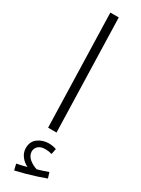

<svg xmlns="http://www.w3.org/2000/svg" viewBox="-263 -734 767 1048"><g transform="rotate(30 120.0 -209.5)"><path d="M102 0 82 -714H135L155 0ZM58 295 49 257Q69 253 83.5 249.5Q98 246 112 242Q86 230 69 207Q52 184 52 157Q52 115 81.5 93.5Q111 72 149 72Q174 72 197 80L190 115Q180 112 170 110.5Q160 109 149 109Q119 109 104.5 122.5Q90 136 89 156Q90 184 113 202.5Q136 221 162 228Q200 217 229 206L240 241Q216 250 183.5 260.5Q151 271 118 280Q85 289 58 295Z"/></g></svg>

Font: Noto Sans Arabic Light
Style: Regular
Weight: 300
Designer: Monotype Design Team, Nadine Chahine, Nizar Qandah and Khaled Hosny
Foundry: Monotype Imaging Inc.
Version: Version 2.012; ttfautohint (v1.8.4.7-5d5b)